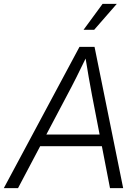

<svg xmlns="http://www.w3.org/2000/svg" viewBox="-49 -969 712 989"><path d="M-29.3 0 360.4 -727.5H438L585.4 0H517.6L424.8 -479Q417 -520 408 -571.3Q398.9 -622.6 387.2 -696.3H406.2Q370.6 -623 345 -571.8Q319.3 -520.5 296.9 -479L43.9 0ZM133.8 -215.8 144 -275.9H503.9L493.7 -215.8ZM381.3 -815.4 479.5 -949.2H552.7L436 -815.4Z"/></svg>

Font: Inter 28pt Light
Style: Italic
Weight: 300
Italic angle: -9.3988°
Designer: Rasmus Andersson
Foundry: rsms
Version: Version 4.001;git-66647c0bb